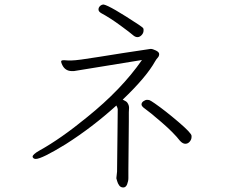

<svg xmlns="http://www.w3.org/2000/svg" viewBox="-20 -767 1040 848"><path d="M438 -747Q467 -741 594 -657Q610 -646 612 -643Q614 -640 614 -637V-632Q614 -621 605.5 -612Q597 -603 587 -603Q577 -603 566.5 -612.5Q556 -622 511 -655Q466 -688 427 -709Q415 -716 415 -725Q415 -734 422 -740.5Q429 -747 438 -747ZM549 -232 547 -16V20Q547 33 541.5 47Q536 61 524.5 61Q513 61 506.5 52Q500 43 497.5 33Q495 23 494 21V19L497 -9L499 -186L500 -285Q500 -289 494 -301Q388 -205 270 -130Q164 -65 138 -65Q131 -65 127.5 -68.5Q124 -72 124 -75Q124 -85 154 -102Q248 -154 364 -249Q517 -372 607 -502L306 -453H298Q268 -453 255 -480Q250 -490 250 -495.5Q250 -501 261 -501H265Q271 -500 280 -500H296Q321 -500 418.5 -516Q516 -532 645 -551H646Q654 -551 668.5 -544Q683 -537 683 -528Q683 -519 676.5 -512Q670 -505 665 -496Q626 -426 522 -327Q539 -319 542 -314Q550 -303 550 -291L549 -271ZM775 -145Q747 -181 693 -227.5Q639 -274 622 -285.5Q605 -297 605 -305.5Q605 -314 613.5 -320Q622 -326 629 -326Q636 -326 640.5 -324.5Q645 -323 664 -310Q710 -278 768 -228.5Q826 -179 826 -167V-162Q826 -151 818 -141.5Q810 -132 798.5 -132Q787 -132 775 -145Z"/></svg>

Font: LXGW WenKai Lite Light
Style: Regular
Weight: 300
Designer: LXGW / Fontworks Inc.
Foundry: LXGW / Fontworks Inc.
Version: Version 1.511; March 25, 2025